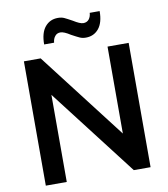

<svg xmlns="http://www.w3.org/2000/svg" viewBox="-97 -1002 950 1083"><g transform="rotate(-10 377.5 -460.0)"><path d="M556 -712H677V0H581L197 -499V0H77V-712H173L556 -214ZM206 -786Q206 -852 234 -886Q262 -920 308 -920Q329 -920 344 -913Q352 -909 363 -903.5Q374 -898 388 -890Q426 -866 445 -866Q465 -866 477 -880Q489 -895 490 -917H547Q547 -851 519 -817Q491 -783 445 -783Q425 -783 410 -790Q402 -794 390.5 -799.5Q379 -805 365 -813Q328 -837 308 -837Q288 -837 277 -823Q265 -809 263 -786Z"/></g></svg>

Font: PRinguin Sans
Style: Bold
Weight: 700
Designer: Vernon Adams
Foundry: Vernon Adams
Version: ""